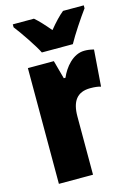

<svg xmlns="http://www.w3.org/2000/svg" viewBox="-117 -826 610 886"><g transform="rotate(-15 188.0 -383.0)"><path d="M132 -606H280C301 -645 347 -714 375 -752V-766H276C256 -750 233 -726 206 -693C179 -725 157 -749 137 -766H36V-752C62 -719 115 -641 132 -606ZM323 -563C268 -563 226 -510 207 -465H199L175 -553H51V0H214V-278C214 -350 241 -389 305 -389C326 -389 342 -387 355 -383L368 -557C348 -562 336 -563 323 -563Z"/></g></svg>

Font: Noto Sans Bengali ExtraCondensed Black
Style: Regular
Weight: 900
Width: 2
Designer: Joana Ranito - Universal Thirst; Jelle Bosma - Monotype Design Team
Foundry: Universal Thirst ehf.
Version: Version 3.000